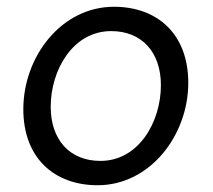

<svg xmlns="http://www.w3.org/2000/svg" viewBox="-20 -544 629 568"><path d="M269 4C424 4 537 -144 537 -299C537 -443 446 -524 317 -524C162 -524 49 -377 49 -221C49 -77 140 4 269 4ZM277 -68C186 -68 130 -131 130 -228C130 -336 195 -452 309 -452C400 -452 456 -389 456 -292C456 -184 391 -68 277 -68Z"/></svg>

Font: Fixel Text 20240404
Style: Italic
Weight: 400
Width: 4
Italic angle: -10°
Designer: AlfaBravo + MacPaw
Foundry: Kyrylo Tkachov, Marchela Mozhyna, Serhii Makarenko, Maria Weinstein, Zakhar Kryvoshyya
Version: Version 1.211;Glyphs 3.2 (3225)